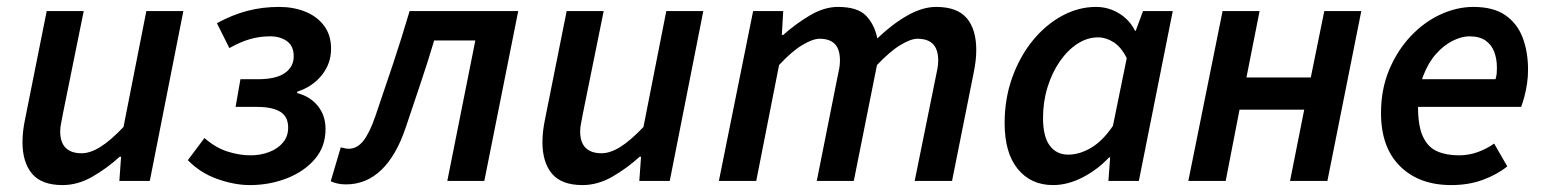

<svg xmlns="http://www.w3.org/2000/svg" viewBox="-20 -523 4467 555"><path d="M161 12Q100 12 72.5 -21Q45 -54 45 -112Q45 -129 47 -145.5Q49 -162 53 -181L115 -491H222L162 -195Q159 -178 156.5 -166Q154 -154 154 -143Q154 -112 169.5 -96Q185 -80 216 -80Q241 -80 270.5 -98.5Q300 -117 337 -156L403 -491H510L413 0H325L330 -70H326Q290 -37 247.5 -12.5Q205 12 161 12Z M702 12Q658 12 608.5 -5.5Q559 -23 523 -60L571 -124Q603 -96 637.5 -85Q672 -74 704 -74Q733 -74 758 -83.5Q783 -93 798 -111Q813 -129 813 -154Q813 -186 790 -200Q767 -214 723 -214H661L675 -294H725Q778 -294 803.5 -312Q829 -330 829 -360Q829 -390 809.5 -404Q790 -418 761 -418Q731 -418 703 -410Q675 -402 643 -384L607 -456Q651 -480 694.5 -491.5Q738 -503 787 -503Q828 -503 862 -489.5Q896 -476 916.5 -449Q937 -422 937 -382Q937 -339 910 -305.5Q883 -272 839 -258V-254Q877 -244 899 -216.5Q921 -189 921 -150Q921 -99 890 -63Q859 -27 809 -7.5Q759 12 702 12Z M980 10Q966 10 955.5 7.5Q945 5 936 1L965 -97Q970 -96 976 -94.5Q982 -93 988 -93Q1012 -93 1030 -115.5Q1048 -138 1065 -187Q1091 -263 1116 -338Q1141 -413 1164 -491H1478L1380 0H1273L1354 -406H1235Q1216 -342 1195 -280Q1174 -218 1153 -155Q1126 -74 1082.5 -32Q1039 10 980 10Z M1664 12Q1603 12 1575.5 -21Q1548 -54 1548 -112Q1548 -129 1550 -145.5Q1552 -162 1556 -181L1618 -491H1725L1665 -195Q1662 -178 1659.5 -166Q1657 -154 1657 -143Q1657 -112 1672.5 -96Q1688 -80 1719 -80Q1744 -80 1773.5 -98.5Q1803 -117 1840 -156L1906 -491H2013L1916 0H1828L1833 -70H1829Q1793 -37 1750.5 -12.5Q1708 12 1664 12Z M2058 0 2157 -491H2244L2240 -422H2244Q2281 -455 2322 -479Q2363 -503 2402 -503Q2459 -503 2483.5 -477.5Q2508 -452 2516 -412Q2560 -454 2603.5 -478.5Q2647 -503 2686 -503Q2747 -503 2774.5 -470.5Q2802 -438 2802 -379Q2802 -362 2800 -345.5Q2798 -329 2794 -310L2732 0H2624L2684 -296Q2688 -314 2690 -325.5Q2692 -337 2692 -348Q2692 -380 2677 -395.5Q2662 -411 2632 -411Q2613 -411 2583 -393Q2553 -375 2515 -335L2448 0H2341L2400 -296Q2404 -314 2406 -325.5Q2408 -337 2408 -348Q2408 -380 2393.5 -395.5Q2379 -411 2349 -411Q2330 -411 2299.5 -393Q2269 -375 2232 -335L2166 0Z M3024 12Q2960 12 2922 -34.5Q2884 -81 2884 -167Q2884 -238 2906 -299Q2928 -360 2965 -405.5Q3002 -451 3049.5 -477Q3097 -503 3148 -503Q3184 -503 3214.5 -484.5Q3245 -466 3261 -434H3263L3284 -491H3370L3272 0H3184L3189 -68H3186Q3152 -32 3109 -10Q3066 12 3024 12ZM3068 -76Q3100 -76 3133.5 -95.5Q3167 -115 3197 -159L3237 -355Q3221 -387 3199 -401Q3177 -415 3154 -415Q3123 -415 3094.5 -396.5Q3066 -378 3043.5 -345.5Q3021 -313 3008 -271Q2995 -229 2995 -182Q2995 -128 3014.5 -102Q3034 -76 3068 -76Z M3415 0 3514 -491H3621L3583 -299H3769L3808 -491H3915L3817 0H3709L3750 -206H3563L3523 0Z M4175 12Q4082 12 4027 -42.5Q3972 -97 3972 -196Q3972 -265 3995.5 -321Q4019 -377 4057.5 -418Q4096 -459 4143.5 -481Q4191 -503 4239 -503Q4297 -503 4331.5 -479Q4366 -455 4381.5 -414Q4397 -373 4397 -322Q4397 -300 4394 -280.5Q4391 -261 4386.5 -244Q4382 -227 4377 -214H4050L4059 -294H4303Q4306 -305 4306.5 -311.5Q4307 -318 4307 -328Q4307 -352 4299.5 -372.5Q4292 -393 4274.5 -405.5Q4257 -418 4227 -418Q4205 -418 4179 -405Q4153 -392 4130.5 -366.5Q4108 -341 4093.5 -302.5Q4079 -264 4079 -214Q4079 -158 4093.5 -127.5Q4108 -97 4134.5 -85.5Q4161 -74 4197 -74Q4226 -74 4252 -83.5Q4278 -93 4299 -108L4337 -42Q4307 -18 4266 -3Q4225 12 4175 12Z"/></svg>

Font: Source Sans 3 SemiBold
Style: Italic
Weight: 600
Italic angle: -11°
Designer: Paul D. Hunt
Foundry: Adobe
Version: Version 3.046;hotconv 1.0.118;makeotfexe 2.5.65603